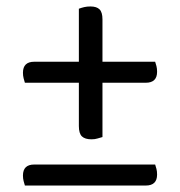

<svg xmlns="http://www.w3.org/2000/svg" viewBox="-20 -574 557 594"><path d="M297 -383H460Q462 -377 464 -369.5Q466 -362 466 -352Q466 -318 431 -318H297V-150Q289 -148 281.5 -145.5Q274 -143 263 -143Q243 -143 233.5 -152Q224 -161 224 -184V-318H57Q55 -324 53 -332Q51 -340 51 -349Q51 -383 86 -383H224V-547Q232 -550 240.5 -552Q249 -554 260 -554Q279 -554 288 -545Q297 -536 297 -514ZM57 0Q55 -6 53 -14Q51 -22 51 -31Q51 -65 86 -65H460Q462 -59 464 -51.5Q466 -44 466 -34Q466 0 431 0Z"/></svg>

Font: Baloo Thambi 2
Style: Regular
Weight: 400
Designer: Aadarsh Rajan and Ek Type
Foundry: Ek Type
Version: Version 1.640;hotconv 1.0.111;makeotfexe 2.5.65597; ttfautoh